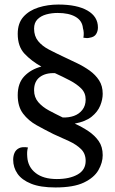

<svg xmlns="http://www.w3.org/2000/svg" viewBox="-20 -726 507 845"><path d="M224 99Q158 99 117 82.5Q76 66 57 38.5Q38 11 38 -23Q38 -40 44 -53.5Q50 -67 64 -74Q78 -81 103 -77Q100 -67 99.5 -57Q99 -47 100 -35Q103 9 137 35.5Q171 62 230 62Q286 62 321.5 42Q357 22 357 -18Q357 -50 336.5 -70Q316 -90 283.5 -105Q251 -120 215 -136Q177 -155 141 -175Q105 -195 81.5 -226Q58 -257 58 -307Q58 -360 87 -390.5Q116 -421 162 -433Q119 -457 88.5 -489Q58 -521 58 -577Q58 -624 83 -652Q108 -680 149 -693Q190 -706 237 -706Q319 -706 365 -679.5Q411 -653 411 -605Q411 -589 403 -576Q395 -563 375 -560Q368 -558 361 -558.5Q354 -559 347 -560Q349 -571 348.5 -581.5Q348 -592 345 -602Q342 -635 312.5 -652Q283 -669 234 -669Q207 -669 183.5 -662.5Q160 -656 145 -641Q130 -626 130 -600Q130 -567 148 -545Q166 -523 196 -507.5Q226 -492 260 -476Q290 -462 320 -447.5Q350 -433 375 -415Q400 -397 416 -372.5Q432 -348 432 -313Q432 -288 421 -261Q410 -234 383.5 -212.5Q357 -191 309 -182Q342 -167 369.5 -148.5Q397 -130 414.5 -105Q432 -80 432 -43Q432 -10 413 23Q394 56 349 77.5Q304 99 224 99ZM256 -209Q283 -208 305.5 -216Q328 -224 342.5 -242.5Q357 -261 357 -288Q357 -317 337.5 -336.5Q318 -356 287.5 -372Q257 -388 222 -404Q181 -406 155.5 -387Q130 -368 130 -329Q130 -298 148.5 -276.5Q167 -255 196 -239.5Q225 -224 256 -209Z"/></svg>

Font: Arima
Style: Regular
Weight: 400
Designer: Joana Correia and Natanael Gama
Foundry: NDISCOVER
Version: Version 1.101;gftools[0.9.23]